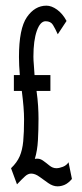

<svg xmlns="http://www.w3.org/2000/svg" viewBox="-20 -643 290 678"><path d="M40 8 19 -49Q40 -69 49.5 -91Q59 -113 62 -144Q65 -175 65 -222Q65 -241 63 -266Q61 -291 57 -322H29V-378H50Q47 -413 47 -442Q47 -542 75 -582.5Q103 -623 144 -623Q162 -623 181.5 -609Q201 -595 215 -569L184 -522Q175 -542 167 -555Q159 -568 141 -568Q122 -568 110 -534Q98 -500 98 -443Q98 -430 99.5 -414Q101 -398 102 -378H158V-322H109Q113 -294 114.5 -269Q116 -244 116 -224Q116 -186 114 -148.5Q112 -111 103 -82Q119 -85 131 -76.5Q143 -68 154.5 -58.5Q166 -49 179 -49Q189 -49 202 -54Q215 -59 222 -70L234 -11Q221 4 208.5 9.5Q196 15 183 15Q167 15 150.5 3.5Q134 -8 119 -19Q104 -30 90 -30Q79 -30 68.5 -20.5Q58 -11 40 8Z"/></svg>

Font: Inconsolata UltraCondensed
Style: Regular
Weight: 400
Width: 1
Monospace: yes
Designer: Raph Levien, Cyreal, Brenton Simpson
Foundry: Raph Levien, Cyreal, Google
Version: Version 3.001; ttfautohint (v1.8.2.53-6de2)